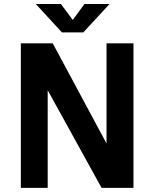

<svg xmlns="http://www.w3.org/2000/svg" viewBox="-20 -910 750 930"><path d="M496 -700H626.5V0H472L211 -473V0H81V-700H235.5L496 -215ZM510.5 -890.5 383.5 -753H280L153.5 -890.5H275L332.5 -813.5L389 -890.5Z"/></svg>

Font: League Mono SemiBold
Style: Regular
Weight: 600
Width: 6
Designer: Tyler Finck
Foundry: The League of Moveable Type / Tyler Finck
Version: Version 2.300;RELEASE